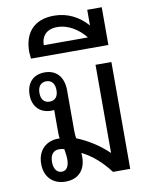

<svg xmlns="http://www.w3.org/2000/svg" viewBox="-92 -902 767 977"><g transform="rotate(-10 291.5 -414.0)"><path d="M272 -102C272 -109 272 -116 271 -123C322 -98 370 -57 413 0H502V-552H420V-98H418C372 -143 313 -179 258 -201C256 -213 255 -227 255 -244V-449C255 -519 218 -559 158 -559C99 -559 63 -521 63 -459C63 -398 101 -361 158 -361C163 -361 168 -362 173 -362V-258C173 -242 173 -227 175 -214C172 -215 169 -215 167 -215C105 -215 60 -173 60 -103C60 -34 104 7 167 7C240 7 272 -42 272 -102ZM158 -408C129 -408 114 -428 114 -460C114 -492 129 -513 158 -513C187 -513 202 -492 202 -460C202 -427 187 -408 158 -408ZM157 -46C131 -46 116 -69 116 -103C116 -138 131 -161 162 -161C172 -161 181 -160 189 -157C191 -141 195 -123 195 -104C195 -69 183 -46 157 -46Z M102 -640H502V-835H427V-754C384 -803 326 -835 255 -835C150 -835 99 -772 99 -675ZM178 -696C178 -739 202 -775 261 -775C321 -775 374 -737 406 -696Z"/></g></svg>

Font: Noto Sans Thai Looped SemiCondensed
Style: Regular
Weight: 400
Width: 4
Designer: Sasikarn Vongin, Ben Mitchell
Foundry: The Fontpad Ltd
Version: Version 1.001